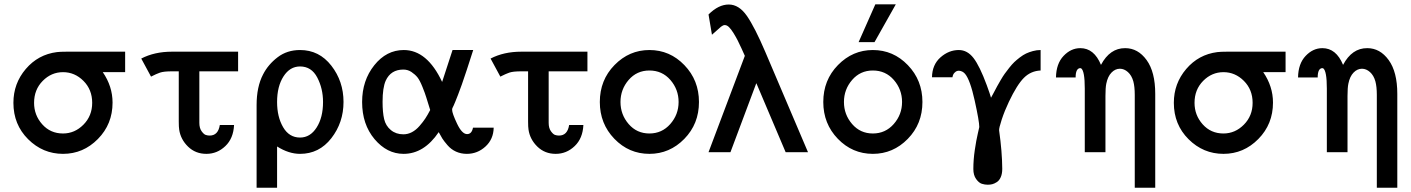

<svg xmlns="http://www.w3.org/2000/svg" viewBox="-20 -715 6629 902"><path d="M43 -231.9Q43 -322.8 101.1 -390.9Q159.2 -459 247.1 -470.2Q262.2 -472.2 293 -472.2H567.9V-376H462.9Q508.8 -309.1 508.8 -232.9Q508.8 -131.8 439.9 -62Q371.1 7.8 276.1 7.8Q181.2 7.8 112.1 -61Q43 -129.9 43 -231.9ZM140.1 -231.9Q140.1 -173.8 178.5 -130.9Q216.8 -87.9 275.9 -87.9Q331.1 -87.9 372.1 -129.4Q413.1 -170.9 413.1 -231.9Q413.1 -293.9 372.1 -335Q331.1 -376 276.1 -376Q221.2 -376 180.7 -335Q140.1 -293.9 140.1 -231.9Z M643.6 -439.9Q705.6 -472.2 787.6 -472.2H1098.6V-379.9H916.5V-138.2Q916.5 -113.3 927 -98.6Q937.5 -84 946.5 -81.1Q955.6 -78.1 964.8 -78.1Q1004.9 -78.1 1012.7 -127.9H1079.6Q1076.7 -64.9 1038.6 -28.6Q1000.5 7.8 949.5 7.8Q898.4 7.8 863.5 -26.1Q828.6 -60.1 821.8 -106Q819.8 -118.2 819.8 -144V-379.9H784.7Q775.9 -379.9 767.8 -379.4Q759.8 -378.9 754.2 -378.4Q748.5 -377.9 741.7 -376.5Q734.9 -375 732.2 -374Q729.5 -373 722.2 -370.1Q714.8 -367.2 712.6 -366.2Q710.4 -365.2 700.9 -360.6Q691.4 -356 689.5 -355Z M1185.5 167V-221.2Q1185.5 -307.1 1215.8 -365.2Q1239.7 -412.1 1284.2 -446Q1328.6 -480 1389.6 -480Q1479.5 -480 1536.6 -406.5Q1593.8 -333 1593.8 -236.1Q1593.8 -139.2 1536.6 -65.7Q1479.5 7.8 1389.6 7.8Q1336.4 7.8 1281.7 -26.9V167ZM1281.7 -235.8Q1281.7 -166 1310.1 -117.4Q1338.4 -68.8 1389.6 -68.8Q1437.5 -68.8 1467.5 -116Q1497.6 -163.1 1497.6 -235.8Q1497.6 -298.8 1470.5 -350.8Q1443.4 -402.8 1389.6 -402.8Q1341.8 -402.8 1311.8 -356Q1281.7 -309.1 1281.7 -235.8Z M1681.2 -235.8Q1681.2 -336.9 1738.3 -408.4Q1795.4 -480 1877 -480Q1986.8 -480 2057.1 -330.1L2106 -480H2203.1Q2187 -429.2 2173.1 -387.2Q2159.2 -345.2 2149.7 -318.1Q2140.1 -291 2132.1 -270.5Q2124 -250 2119.6 -239Q2115.2 -228 2111.8 -220.5Q2108.4 -212.9 2106.7 -210Q2105 -207 2104.5 -204.6Q2104 -202.1 2104 -199.2Q2104 -183.1 2127.2 -134Q2150.4 -85 2174.3 -85Q2196.3 -85 2202.1 -115.2H2299.3Q2298.3 -61 2260.7 -26.6Q2223.1 7.8 2173.3 7.8Q2145.5 7.8 2122.3 -2.7Q2099.1 -13.2 2082 -33.2Q2064.9 -53.2 2058.1 -64.2Q2051.3 -75.2 2041 -94.2Q1972.2 7.8 1876 7.8Q1797.9 7.8 1739.5 -61.5Q1681.2 -130.9 1681.2 -235.8ZM1777.3 -236.8Q1777.3 -187 1784.7 -155.5Q1792 -124 1816.2 -104Q1840.3 -84 1875 -84Q1896 -84 1915 -94Q1934.1 -104 1950.7 -123Q1967.3 -142.1 1977.8 -158Q1988.3 -173.8 2001 -198.2Q1987.8 -240.2 1982.4 -258.1Q1977.1 -275.9 1964.6 -306.9Q1952.1 -337.9 1941.2 -351.6Q1930.2 -365.2 1913.1 -376.7Q1896 -388.2 1875 -388.2Q1815.9 -388.2 1792 -335.9Q1777.3 -302.7 1777.3 -236.8Z M2284.7 -439.9Q2346.7 -472.2 2428.7 -472.2H2739.7V-379.9H2557.6V-138.2Q2557.6 -113.3 2568.1 -98.6Q2578.6 -84 2587.6 -81.1Q2596.7 -78.1 2606 -78.1Q2646 -78.1 2653.8 -127.9H2720.7Q2717.8 -64.9 2679.7 -28.6Q2641.6 7.8 2590.6 7.8Q2539.6 7.8 2504.6 -26.1Q2469.7 -60.1 2462.9 -106Q2460.9 -118.2 2460.9 -144V-379.9H2425.8Q2417 -379.9 2408.9 -379.4Q2400.9 -378.9 2395.3 -378.4Q2389.6 -377.9 2382.8 -376.5Q2376 -375 2373.3 -374Q2370.6 -373 2363.3 -370.1Q2356 -367.2 2353.8 -366.2Q2351.6 -365.2 2342 -360.6Q2332.5 -356 2330.6 -355Z M2797.9 -235.8Q2797.9 -338.9 2866.9 -409.4Q2936 -480 3030.8 -480Q3127 -480 3195.3 -408.9Q3263.7 -337.9 3263.7 -235.8Q3263.7 -132.8 3194.8 -62.5Q3126 7.8 3030.8 7.8Q2934.6 7.8 2866.2 -63Q2797.9 -133.8 2797.9 -235.8ZM3030.8 -383.8Q2971.7 -383.8 2933.3 -339.4Q2895 -294.9 2895 -235.8Q2895 -176.8 2933.3 -132.3Q2971.7 -87.9 3030.8 -87.9Q3089.8 -87.9 3128.9 -132.3Q3168 -176.8 3168 -235.8Q3168 -294.9 3129.4 -339.4Q3090.8 -383.8 3030.8 -383.8Z M3308.6 0 3479 -452.1V-453.1Q3476.1 -460 3464.4 -485.6Q3452.6 -511.2 3445.3 -525.6Q3438 -540 3426.3 -559.1Q3414.6 -578.1 3404.8 -587.6Q3395 -597.2 3384.8 -597.2Q3377 -597.2 3367.4 -589.6Q3357.9 -582 3324.7 -551.8L3308.6 -647Q3355.5 -693.8 3403.6 -693.8Q3451.7 -693.8 3488.8 -640.4Q3525.9 -586.9 3575.7 -470.2L3775.9 0H3670.9L3533.7 -323.2H3532.7L3411.6 0Z M3847.7 -235.8Q3847.7 -338.9 3916.7 -409.4Q3985.8 -480 4080.6 -480Q4176.8 -480 4245.1 -408.9Q4313.5 -337.9 4313.5 -235.8Q4313.5 -132.8 4244.6 -62.5Q4175.8 7.8 4080.6 7.8Q3984.4 7.8 3916 -63Q3847.7 -133.8 3847.7 -235.8ZM4080.6 -383.8Q4021.5 -383.8 3983.2 -339.4Q3944.8 -294.9 3944.8 -235.8Q3944.8 -176.8 3983.2 -132.3Q4021.5 -87.9 4080.6 -87.9Q4139.6 -87.9 4178.7 -132.3Q4217.8 -176.8 4217.8 -235.8Q4217.8 -294.9 4179.2 -339.4Q4140.6 -383.8 4080.6 -383.8ZM4013.7 -517.1 4092.3 -694.8H4188.5L4088.4 -517.1Z M4358.4 -352.1Q4359.4 -411.1 4398.4 -445.6Q4437.5 -480 4484.4 -480Q4524.4 -480 4553.5 -442.4Q4582.5 -404.8 4615.7 -314.9Q4631.8 -271 4635.7 -255.9Q4638.7 -260.7 4649.2 -280.8Q4659.7 -300.8 4664.6 -309.8Q4669.4 -318.8 4680.9 -338.4Q4692.4 -357.9 4700 -368.4Q4707.5 -378.9 4720.9 -396Q4734.4 -413.1 4744.9 -423.1Q4755.4 -433.1 4771 -445.1Q4786.6 -457 4800.5 -463.6Q4814.5 -470.2 4832.5 -475.1Q4850.6 -480 4868.7 -480V-383.8Q4822.8 -381.8 4790.3 -349.4Q4757.8 -316.9 4719.7 -236.8Q4699.7 -194.8 4686 -153.3Q4672.4 -111.8 4673.8 -102.1Q4688 -2 4688.5 78.1Q4688.5 101.1 4681.6 116.9Q4674.8 132.8 4663.1 140.4Q4651.4 147.9 4641.4 150.4Q4631.3 152.8 4620.6 152.8Q4606.4 152.8 4592.5 148.4Q4578.6 144 4565.7 126Q4552.7 107.9 4552.7 79.1Q4552.7 35.2 4559.6 -11Q4566.4 -57.1 4573.5 -86.7Q4580.6 -116.2 4580.6 -118.2Q4580.6 -145 4559.1 -242.4Q4537.6 -339.8 4513.7 -368.2Q4502.4 -381.3 4485.4 -382.8Q4480.5 -382.8 4475.6 -381.3Q4470.7 -379.9 4463.6 -372.6Q4456.5 -365.2 4454.6 -352.1Z M4940.9 -351.1Q4941.9 -416 4976.6 -452.4Q5011.2 -488.8 5055.2 -488.8Q5120.1 -488.8 5152.3 -410.2Q5194.3 -489.3 5266.1 -488.8Q5326.2 -488.8 5366.7 -432.9Q5407.2 -377 5407.2 -273.9V167H5311V-269Q5311 -308.1 5304.2 -333Q5296.4 -360.8 5278.8 -376.5Q5261.2 -392.1 5241.2 -392.1Q5219.2 -392.1 5201.7 -374Q5184.1 -356 5177.2 -321.8Q5173.3 -302.7 5173.3 -264.2V0H5076.2V-298.8Q5076.2 -381.8 5059.1 -394L5054.2 -395Q5033.2 -393.1 5033.2 -351.1Z M5494.6 -231.9Q5494.6 -322.8 5552.7 -390.9Q5610.8 -459 5698.7 -470.2Q5713.9 -472.2 5744.6 -472.2H6019.5V-376H5914.6Q5960.4 -309.1 5960.4 -232.9Q5960.4 -131.8 5891.6 -62Q5822.8 7.8 5727.8 7.8Q5632.8 7.8 5563.7 -61Q5494.6 -129.9 5494.6 -231.9ZM5591.8 -231.9Q5591.8 -173.8 5630.1 -130.9Q5668.5 -87.9 5727.5 -87.9Q5782.7 -87.9 5823.7 -129.4Q5864.7 -170.9 5864.7 -231.9Q5864.7 -293.9 5823.7 -335Q5782.7 -376 5727.8 -376Q5672.9 -376 5632.3 -335Q5591.8 -293.9 5591.8 -231.9Z M6078.1 -351.1Q6079.1 -416 6113.8 -452.4Q6148.4 -488.8 6192.4 -488.8Q6257.3 -488.8 6289.6 -410.2Q6331.5 -489.3 6403.3 -488.8Q6463.4 -488.8 6503.9 -432.9Q6544.4 -377 6544.4 -273.9V167H6448.2V-269Q6448.2 -308.1 6441.4 -333Q6433.6 -360.8 6416 -376.5Q6398.4 -392.1 6378.4 -392.1Q6356.4 -392.1 6338.9 -374Q6321.3 -356 6314.5 -321.8Q6310.5 -302.7 6310.5 -264.2V0H6213.4V-298.8Q6213.4 -381.8 6196.3 -394L6191.4 -395Q6170.4 -393.1 6170.4 -351.1Z"/></svg>

Font: CMU Bright
Style: SemiBold
Weight: 600
Version: Version 0.7.0